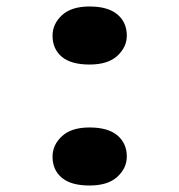

<svg xmlns="http://www.w3.org/2000/svg" viewBox="-20 -561 553 592"><path d="M256 11Q199 11 170.5 -13Q142 -37 142 -78Q142 -114 171 -141Q200 -168 256 -168Q313 -168 342 -143.5Q371 -119 371 -78Q371 -43 342 -16Q313 11 256 11ZM256 -362Q199 -362 170.5 -386Q142 -410 142 -451Q142 -487 171 -514Q200 -541 256 -541Q313 -541 342 -516.5Q371 -492 371 -451Q371 -416 342 -389Q313 -362 256 -362Z"/></svg>

Font: Lexend Tera
Style: Bold
Weight: 700
Designer: Bonnie Shaver-Troup, Thomas Jockin
Foundry: Lexend
Version: Version 1.007